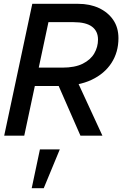

<svg xmlns="http://www.w3.org/2000/svg" viewBox="-20 -710 659 1005"><path d="M107 -260 128 -356H306Q372 -356 413 -376.5Q454 -397 473.5 -430.5Q493 -464 493 -503Q493 -547 461.5 -570.5Q430 -594 365 -594H178L199 -690H389Q450 -690 497.5 -668Q545 -646 572.5 -606Q600 -566 600 -510Q600 -437 563.5 -380.5Q527 -324 459 -292Q391 -260 294 -260ZM2 0 149 -690H254L107 0ZM401 0 270 -299H378L516 0ZM146 275 189 72H293L209 275Z"/></svg>

Font: Radio Canada Big
Style: Italic
Weight: 400
Italic angle: -12°
Designer: Étienne Aubert Bonn
Foundry: Coppers and Brasses
Version: Version 1.001